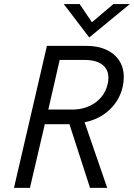

<svg xmlns="http://www.w3.org/2000/svg" viewBox="-20 -912 651 933"><path d="M208 -689H402.3Q455.1 -689 495.6 -670.7Q536.1 -652.3 558.8 -618.2Q581.5 -584 581.5 -537.6Q581.5 -513.2 576.2 -490.2Q561 -423.8 511.2 -377.7Q461.4 -331.5 391.1 -317.9L501 1H417.5L317.4 -308.6H197.8L125.5 1H47.9ZM343.8 -379.9Q381.8 -381.8 415 -397Q448.2 -412.1 471.7 -439.5Q495.1 -466.8 503.4 -504.9Q506.8 -519 506.8 -534.2Q506.8 -575.7 476.6 -598.1Q446.3 -620.6 393.1 -620.6H270L214.8 -379.9ZM413.6 -730 290 -892.1H367.2L426.8 -803.7L530.8 -892.1H610.8Z"/></svg>

Font: Acari Sans
Style: Italic
Weight: 400
Italic angle: -13°
Designer: Alfredo Marco Pradil and Stefan Peev
Foundry: Hanken Design Co.
Version: Version 1.045;January 11, 2019;FontCreator 11.5.0.2425 64-bi